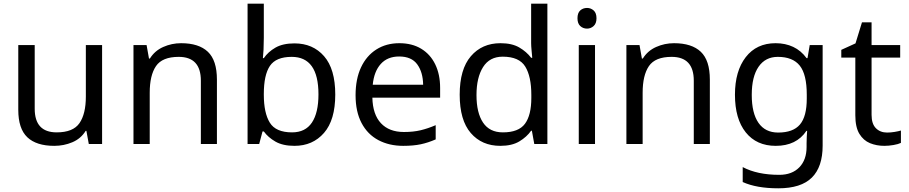

<svg xmlns="http://www.w3.org/2000/svg" viewBox="-20 -780 4922 1040"><path d="M533 -536V0H461L448 -71H444Q418 -29 372 -9.5Q326 10 274 10Q177 10 128 -36.5Q79 -83 79 -185V-536H168V-191Q168 -63 287 -63Q376 -63 410.5 -113Q445 -163 445 -257V-536Z M961 -546Q1057 -546 1106 -499.5Q1155 -453 1155 -349V0H1068V-343Q1068 -472 948 -472Q859 -472 825 -422Q791 -372 791 -278V0H703V-536H774L787 -463H792Q818 -505 864 -525.5Q910 -546 961 -546Z M1409 -575Q1409 -541 1407.5 -511.5Q1406 -482 1404 -465H1409Q1432 -499 1472 -522Q1512 -545 1575 -545Q1675 -545 1735.5 -475.5Q1796 -406 1796 -268Q1796 -130 1735 -60Q1674 10 1575 10Q1512 10 1472 -13Q1432 -36 1409 -68H1402L1384 0H1321V-760H1409ZM1560 -472Q1475 -472 1442 -423Q1409 -374 1409 -271V-267Q1409 -168 1441.5 -115.5Q1474 -63 1562 -63Q1634 -63 1669.5 -116Q1705 -169 1705 -269Q1705 -472 1560 -472Z M2143 -546Q2212 -546 2261.5 -516Q2311 -486 2337.5 -431.5Q2364 -377 2364 -304V-251H1997Q1999 -160 2043.5 -112.5Q2088 -65 2168 -65Q2219 -65 2258.5 -74.5Q2298 -84 2340 -102V-25Q2299 -7 2259 1.5Q2219 10 2164 10Q2088 10 2029.5 -21Q1971 -52 1938.5 -113.5Q1906 -175 1906 -264Q1906 -352 1935.5 -415Q1965 -478 2018.5 -512Q2072 -546 2143 -546ZM2142 -474Q2079 -474 2042.5 -433.5Q2006 -393 1999 -321H2272Q2271 -389 2240 -431.5Q2209 -474 2142 -474Z M2690 10Q2590 10 2530 -59.5Q2470 -129 2470 -267Q2470 -405 2530.5 -475.5Q2591 -546 2691 -546Q2753 -546 2792.5 -523Q2832 -500 2857 -467H2863Q2862 -480 2859.5 -505.5Q2857 -531 2857 -546V-760H2945V0H2874L2861 -72H2857Q2833 -38 2793 -14Q2753 10 2690 10ZM2704 -63Q2789 -63 2823.5 -109.5Q2858 -156 2858 -250V-266Q2858 -366 2825 -419.5Q2792 -473 2703 -473Q2632 -473 2596.5 -416.5Q2561 -360 2561 -265Q2561 -169 2596.5 -116Q2632 -63 2704 -63Z M3160 -737Q3180 -737 3195.5 -723.5Q3211 -710 3211 -681Q3211 -653 3195.5 -639Q3180 -625 3160 -625Q3138 -625 3123 -639Q3108 -653 3108 -681Q3108 -710 3123 -723.5Q3138 -737 3160 -737ZM3203 -536V0H3115V-536Z M3631 -546Q3727 -546 3776 -499.5Q3825 -453 3825 -349V0H3738V-343Q3738 -472 3618 -472Q3529 -472 3495 -422Q3461 -372 3461 -278V0H3373V-536H3444L3457 -463H3462Q3488 -505 3534 -525.5Q3580 -546 3631 -546Z M4181 -546Q4234 -546 4276.5 -526Q4319 -506 4349 -465H4354L4366 -536H4436V9Q4436 124 4377.5 182Q4319 240 4196 240Q4078 240 4003 206V125Q4082 167 4201 167Q4270 167 4309.5 126.5Q4349 86 4349 16V-5Q4349 -17 4350 -39.5Q4351 -62 4352 -71H4348Q4294 10 4182 10Q4078 10 4019.5 -63Q3961 -136 3961 -267Q3961 -395 4019.5 -470.5Q4078 -546 4181 -546ZM4193 -472Q4126 -472 4089 -418.5Q4052 -365 4052 -266Q4052 -167 4088.5 -114.5Q4125 -62 4195 -62Q4276 -62 4313 -105.5Q4350 -149 4350 -246V-267Q4350 -377 4312 -424.5Q4274 -472 4193 -472Z M4785 -62Q4805 -62 4826 -65.5Q4847 -69 4860 -73V-6Q4846 1 4820 5.5Q4794 10 4770 10Q4728 10 4692.5 -4.5Q4657 -19 4635 -55Q4613 -91 4613 -156V-468H4537V-510L4614 -545L4649 -659H4701V-536H4856V-468H4701V-158Q4701 -109 4724.5 -85.5Q4748 -62 4785 -62Z"/></svg>

Font: Noto Sans Thai Looped
Style: Regular
Weight: 400
Designer: Sasikarn Vongin, Ben Mitchell
Foundry: The Fontpad Ltd
Version: Version 1.001; ttfautohint (v1.8.4.7-5d5b)